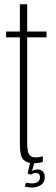

<svg xmlns="http://www.w3.org/2000/svg" viewBox="-20 -742 255 879"><path d="M133 5.5Q103.5 5.5 87.2 -10.8Q71 -27 71 -79V-571H8V-597.5H71V-722.5H104.5V-597.5H193V-571H104.5V-90.5Q104.5 -46.5 114 -34Q123.5 -21.5 143.5 -21.5Q159.5 -21.5 176 -26.5V-0.5Q154.5 5.5 133 5.5ZM127 116.5Q116.5 116.5 107.8 115Q99 113.5 93 112L99.5 94Q111 97.5 127.5 97.5Q143.5 97.5 153.2 90.8Q163 84 163 69Q163 59 157.5 54.2Q152 49.5 145 49.5Q132.5 49.5 122 57.5L106 52.5L119 -0.5H138L126.5 41.5Q136.5 34 152.5 34Q166 34 175.5 42.2Q185 50.5 185 69Q185 94 166.8 105.2Q148.5 116.5 127 116.5Z"/></svg>

Font: Anybody Condensed ExtraLight
Style: Regular
Weight: 200
Width: 3
Designer: Tyler Finck
Foundry: Etcetera Type Company
Version: Version 1.010; ttfautohint (v1.8.3) -l 8 -r 50 -G 200 -x 14 